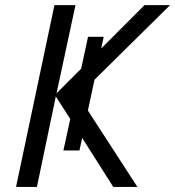

<svg xmlns="http://www.w3.org/2000/svg" viewBox="-20 -734 688 754"><path d="M43 0 193.8 -713.9H276.4L202.1 -367.7L298.8 -464.4L325.7 -589.4H387.2L377.4 -543.5L547.4 -713.9H647.9L351.1 -420.9L325.2 -299.8L519.5 0H424.8L302.7 -192.4L292 -143.1H229L255.9 -266.6L199.2 -355.5L125 0Z"/></svg>

Font: Open Sans
Style: Italic
Weight: 400
Italic angle: -12°
Designer: Monotype Design Team
Foundry: Monotype Imaging Inc.
Version: Version 3.000; ttfautohint (v1.8.4)